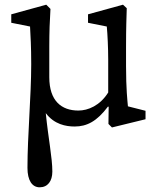

<svg xmlns="http://www.w3.org/2000/svg" viewBox="-20 -530 675 818"><path d="M525 -77C523 -100 517 -150 517 -249V-329C517 -417 519 -455 520 -495L504 -510L355 -469V-433L435 -417C438 -385 441 -328 441 -275V-136C406 -80 355 -59 314 -59C242 -59 190 -100 190 -201V-333C190 -393 192 -444 195 -492L177 -510L28 -469V-433L108 -417C110 -377 113 -333 113 -257C113 -119 97 48 97 185C97 239 117 268 149 268C183 268 203 242 203 201C203 142 186 61 175 -48C211 0 261 9 298 9C350 9 393 -13 440 -76L443 -75L442 -2L457 13L600 -22V-58Z"/></svg>

Font: TPK Tissa Web Quiz
Style: Regular
Weight: 400
Designer: Jacques Le Bailly, Suppakit Chalermlarp | Katatrad Co.,Ltd.
Foundry: Jacques Le Bailly, Cadson Demak Co.,Ltd.
Version: Version 5.000;Glyphs 3.1.2 (3151)